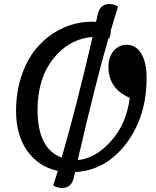

<svg xmlns="http://www.w3.org/2000/svg" viewBox="-20 -833 777 956"><path d="M289 103Q265 103 245 90Q246 87 268 18Q171 -3 115.5 -82Q60 -161 60 -280Q60 -381 90.5 -465.5Q121 -550 173.5 -606.5Q226 -663 294.5 -694Q363 -725 440 -725Q452 -725 458 -724Q460 -731 463 -744.5Q466 -758 467 -764Q479 -813 525 -813Q548 -813 568 -800Q540 -712 531 -679V-674Q531 -659 524 -642H522Q521 -643 520 -643Q457 -425 367 -36Q454 -43 532 -129.5Q610 -216 626 -346Q520 -391 520 -501Q520 -548 545.5 -579Q571 -610 610 -610Q657 -610 683.5 -566Q710 -522 710 -445Q710 -253 609 -119Q508 15 354 24Q351 34 347 54Q335 103 289 103ZM167 -286Q167 -93 287 -48Q355 -280 441 -649Q323 -639 245 -540.5Q167 -442 167 -286Z"/></svg>

Font: Lemonada Light
Style: Regular
Weight: 300
Designer: Mohamed Gaber (Arabic), Eduardo Tunni (Latin)
Foundry: Kief Type Foundry
Version: Version 4.004